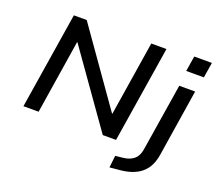

<svg xmlns="http://www.w3.org/2000/svg" viewBox="-146 -924 1484 1319"><g transform="rotate(20 596.0 -264.5)"><path d="M74 0 186 -705H280L663 -161H666L752 -705H863L751 0H654L272 -540H270L185 0ZM1042 -610 1060 -722H1189L1171 -610ZM773 193 783 105 839 99Q886 94 915.5 70Q945 46 953 -3L1032 -498H1148L1071 -8Q1064 36 1047.5 70Q1031 104 1003 128.5Q975 153 933.5 168Q892 183 835 187Z"/></g></svg>

Font: Nunito Sans 7pt SemiExpanded SemiBold
Style: Italic
Weight: 600
Width: 6
Italic angle: -9°
Designer: Vernon Adams
Foundry: Vernon Adams
Version: Version 3.101;gftools[0.9.27]